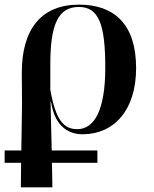

<svg xmlns="http://www.w3.org/2000/svg" viewBox="-26 -568 666 828"><path d="M-6 134H65L64 240H200L198 134H394V81H197L192 -129H194C211 -18 274 11 330 11C465 11 561 -92 561 -274C561 -461 469 -548 315 -548C150 -548 68 -440 68 -255L69 -117L66 81H-6ZM307 -11C248 -11 214 -51 191 -181V-284C190 -461 224 -538 314 -538C401 -538 428 -461 428 -276C428 -95 382 -11 307 -11Z"/></svg>

Font: Noto Serif Display SemiBold
Style: Regular
Weight: 600
Designer: Monotype Design Team
Foundry: Monotype Imaging Inc.
Version: Version 2.009